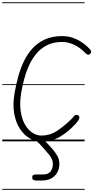

<svg xmlns="http://www.w3.org/2000/svg" viewBox="-25 -1250 826 1698"><path d="M340 2.5Q288.5 2.5 238.8 -25.8Q189 -54 152 -109.5Q115 -165 100.5 -246.2Q86 -327.5 105 -434Q116 -496 134 -564.5Q152 -633 181.5 -698Q211 -763 257 -815.8Q303 -868.5 369 -899.8Q435 -931 526.5 -931Q593 -931 655.2 -901Q717.5 -871 770 -815Q779.5 -806.5 781 -794.8Q782.5 -783 774.5 -775.5Q768 -767 757.2 -766Q746.5 -765 733.5 -777.5Q684 -829.5 630.5 -854.2Q577 -879 525 -879Q446.5 -879 389.5 -849.5Q332.5 -820 293.2 -771.2Q254 -722.5 228.2 -663.8Q202.5 -605 187.5 -545.2Q172.5 -485.5 163.5 -435Q147.5 -341.5 157.5 -270Q167.5 -198.5 195.2 -149.8Q223 -101 261.5 -76Q300 -51 341 -51Q415 -51 474.5 -89.5Q534 -128 594 -185.5Q617.5 -206 626.8 -220Q636 -234 650.5 -234Q662.5 -234 668.8 -229.2Q675 -224.5 677 -214Q678 -207.5 672.5 -194Q667 -180.5 641.5 -152.5Q579 -84 505.8 -40.8Q432.5 2.5 340 2.5ZM340 2.5Q288.5 2.5 238.8 -25.8Q189 -54 152 -109.5Q115 -165 100.5 -246.2Q86 -327.5 105 -434Q116 -496 134 -564.5Q152 -633 181.5 -698Q211 -763 257 -815.8Q303 -868.5 369 -899.8Q435 -931 526.5 -931Q593 -931 655.2 -901Q717.5 -871 770 -815Q779.5 -806.5 781 -794.8Q782.5 -783 774.5 -775.5Q768 -767 757.2 -766Q746.5 -765 733.5 -777.5Q684 -829.5 630.5 -854.2Q577 -879 525 -879Q446.5 -879 389.5 -849.5Q332.5 -820 293.2 -771.2Q254 -722.5 228.2 -663.8Q202.5 -605 187.5 -545.2Q172.5 -485.5 163.5 -435Q147.5 -341.5 157.5 -270Q167.5 -198.5 195.2 -149.8Q223 -101 261.5 -76Q300 -51 341 -51Q415 -51 474.5 -89.5Q534 -128 594 -185.5Q617.5 -206 626.8 -220Q636 -234 650.5 -234Q662.5 -234 668.8 -229.2Q675 -224.5 677 -214Q678 -207.5 672.5 -194Q667 -180.5 641.5 -152.5Q579 -84 505.8 -40.8Q432.5 2.5 340 2.5ZM299 346.5Q283 346.5 271.5 341.8Q260 337 260 318.5Q260 301 270.8 297Q281.5 293 299 293H357Q402.5 293 422.5 266Q442.5 239 442.5 201.5Q442.5 173.5 430.8 151.5Q419 129.5 408 116.5Q384.5 88.5 353 52.5Q321.5 16.5 293.5 -6.5Q285.5 -13.5 286.5 -23Q287.5 -32.5 294.8 -40Q302 -47.5 311.5 -47.5Q318.5 -47.5 322.8 -46.5Q327 -45.5 338 -37Q351 -26.5 370.8 -6Q390.5 14.5 409.5 35.2Q428.5 56 439.5 69Q461.5 94 480.8 126Q500 158 500 202.5Q500 238.5 483.5 271.5Q467 304.5 432.2 325.5Q397.5 346.5 342.5 346.5ZM-5 420.5H723.5V428.5H-5ZM-5 -16H723.5V0H-5ZM-5 -505.5H723.5V-497.5H-5ZM-5 -1230H723.5V-1222H-5Z"/></svg>

Font: Edu VIC WA NT Pre Guide
Style: Regular
Weight: 400
Designer: Tina and Corey Anderson, Eben Sorkin, Mirko Velimirovic
Foundry: Google for Education
Version: Version 1.000